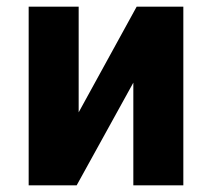

<svg xmlns="http://www.w3.org/2000/svg" viewBox="-20 -556 636 576"><path d="M66 0V-536H216V-219L390 -536H530V0H380V-308L210 0Z"/></svg>

Font: Geist
Style: Bold
Weight: 400
Designer: Basement.studio, Andrés Briganti, Mateo Zaragoza
Foundry: Basement.studio, Vercel, Andrés Briganti, Guido Ferreyra, Mateo Zaragoza
Version: Version 1.401